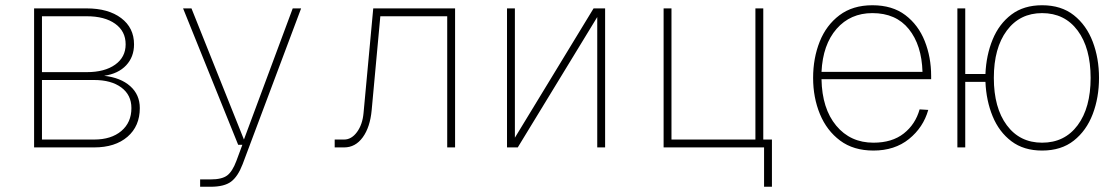

<svg xmlns="http://www.w3.org/2000/svg" viewBox="-20 -562 4240 732"><path d="M110 0V-530H310Q393 -530 442 -493Q491 -456 491 -393Q491 -345 461 -313Q431 -281 377 -273Q440 -266 476.5 -233.5Q513 -201 513 -150Q513 -81 466 -40.5Q419 0 339 0ZM140 -287H311Q379 -287 419 -315.5Q459 -344 459 -393Q459 -443 419 -471.5Q379 -500 311 -500H140ZM140 -30H339Q404 -30 442.5 -62.5Q481 -95 481 -150Q481 -200 442.5 -228.5Q404 -257 339 -257H140Z M743 150V122H783Q826 122 846 107Q866 92 881 52L904 -10H888L678 -530H710L910 -30L1096 -530H1128L905 64Q887 111 861 130.5Q835 150 783 150Z M1256 0V-30H1292Q1320 -30 1341 -58.5Q1362 -87 1366 -131L1403 -530H1715V0H1685V-500H1430L1397 -142Q1391 -77 1363 -38.5Q1335 0 1292 0Z M1913 0V-530H1943V-37L2243 -530H2287V0H2257V-497L1954 0Z M2893 150V0H2510V-530H2540V-30H2860V-530H2890V-30H2923V150Z M3310 12Q3234 12 3183 -26Q3132 -64 3106 -127Q3080 -190 3080 -265Q3080 -340 3105 -403Q3130 -466 3180.5 -504Q3231 -542 3306 -542Q3382 -542 3431.5 -504.5Q3481 -467 3505.5 -405.5Q3530 -344 3530 -272V-260H3112Q3114 -148 3168 -83Q3222 -18 3310 -18Q3381 -18 3425.5 -53Q3470 -88 3486 -145L3519 -143Q3500 -76 3445.5 -32Q3391 12 3310 12ZM3112 -288H3497Q3494 -390 3445 -451Q3396 -512 3306 -512Q3222 -512 3169.5 -452Q3117 -392 3112 -288Z M3630 0V-530H3660V-280H3737Q3740 -352 3764.5 -411.5Q3789 -471 3836 -506.5Q3883 -542 3953 -542Q4026 -542 4074 -504Q4122 -466 4146 -403Q4170 -340 4170 -265Q4170 -190 4146 -127Q4122 -64 4074 -26Q4026 12 3953 12Q3883 12 3836 -23.5Q3789 -59 3764.5 -118.5Q3740 -178 3737 -250H3660V0ZM3953 -18Q4039 -18 4088.5 -84.5Q4138 -151 4138 -265Q4138 -379 4088.5 -445.5Q4039 -512 3953 -512Q3868 -512 3818.5 -445.5Q3769 -379 3769 -265Q3769 -151 3818.5 -84.5Q3868 -18 3953 -18Z"/></svg>

Font: Geist Mono Thin
Style: Regular
Weight: 100
Monospace: yes
Designer: Basement.studio, Andrés Briganti, Mateo Zaragoza
Foundry: Basement.studio, Vercel, Andrés Briganti, Guido Ferreyra, Mateo Zaragoza
Version: Version 1.500; ttfautohint (v1.8.4.7-5d5b)